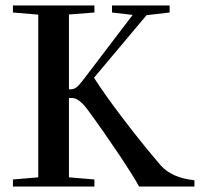

<svg xmlns="http://www.w3.org/2000/svg" viewBox="-20 -683 751 703"><path d="M27.3 0V-25.9L120.1 -33.7V-629.4L27.3 -637.2V-663.1H325.7V-637.2L232.4 -629.9V-356H239.3Q250.5 -356 260 -363.3Q269.5 -370.6 281.7 -386.7L465.8 -628.4L390.1 -637.2V-663.1H601.1V-637.2L516.6 -627.4L324.2 -398.4Q359.4 -342.3 429.7 -249.8Q500 -157.2 568.4 -77.6Q607.9 -32.2 691.9 -22.9V0H489.3Q470.2 -35.6 415.3 -117.9Q360.4 -200.2 302.7 -278.8Q270 -324.2 243.7 -324.2H232.4V-33.7L325.7 -25.9V0Z"/></svg>

Font: Elstob Medium
Style: Regular
Weight: 500
Designer: Peter S. Baker
Version: Version 1.015